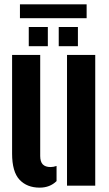

<svg xmlns="http://www.w3.org/2000/svg" viewBox="-20 -852 501 881"><path d="M35.5 -147.5V-600H164.5V-136.5Q164.5 -110 176.2 -97.8Q188 -85.5 212 -85.5Q225 -85.5 239.5 -90.5V-21Q209 9 162 9Q104 9 69.8 -27.2Q35.5 -63.5 35.5 -147.5ZM287.5 0V-600H417V0ZM249.5 -640V-728H337.5V-640ZM112 -640V-728H199.5V-640ZM71.5 -832H377.5V-768.5H71.5Z"/></svg>

Font: Big Shoulders Stencil Display Thin ExtraBold
Style: Regular
Weight: 800
Version: Version 2.001